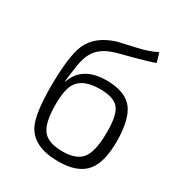

<svg xmlns="http://www.w3.org/2000/svg" viewBox="-175 -848 916 980"><g transform="rotate(30 283.5 -358.5)"><path d="M495 -675Q477 -665 293 -617Q212 -595 180 -546Q154 -509 145 -427Q139 -387 136 -358H138Q176 -470 320 -470Q430 -470 476 -410Q517 -355 519 -233Q520 -107 476 -51Q428 12 310 12Q166 12 119 -77Q87 -139 87 -302Q88 -481 118 -550Q154 -634 266 -668Q277 -671 367 -691Q428 -704 479 -729ZM182 -366Q153 -326 154 -232Q154 -126 187 -84Q220 -43 304 -43Q385 -43 418 -85Q452 -129 452 -240Q453 -341 423 -379Q393 -415 313 -415Q218 -415 182 -366Z"/></g></svg>

Font: Taylor Sans Light
Style: Regular
Weight: 300
Italic angle: -8°
Designer: Natanael Gama
Version: Version 1.001 September 8, 2015